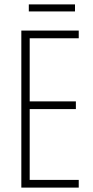

<svg xmlns="http://www.w3.org/2000/svg" viewBox="-20 -853 425 873"><path d="M321 -833H111V-801H321ZM338 0V-35H115V-357H325V-392H115V-679H338V-714H77V0Z"/></svg>

Font: Noto Sans ExtraCondensed ExtraLight
Style: Regular
Weight: 200
Width: 2
Designer: Monotype Design Team
Foundry: Monotype Imaging Inc.
Version: Version 2.013